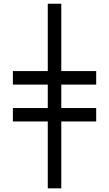

<svg xmlns="http://www.w3.org/2000/svg" viewBox="-20 -780 591 1040"><path d="M49.8 -122.1V-194.8H238.8V-321.8H49.8V-395H238.8V-759.8H312V-395H501V-321.8H312V-194.8H501V-122.1H312V240.2H238.8V-122.1Z"/></svg>

Font: Droid Serif
Style: Regular
Weight: 400
Designer: Monotype Design team
Foundry: Monotype Imaging Inc.
Version: Version 1.03